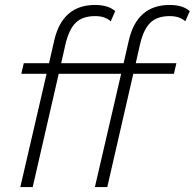

<svg xmlns="http://www.w3.org/2000/svg" viewBox="-20 -755 786 775"><path d="M665 -690Q614 -690 586.5 -663Q559 -636 545 -575L528 -500H692L682 -457H518L413 0H363L469 -457H217L112 0H62L168 -457H66L76 -500H178L199 -592Q232 -735 364 -735Q417 -735 445 -710L427 -669Q404 -690 364 -690Q313 -690 285.5 -663Q258 -636 244 -575L227 -500H479L500 -592Q533 -735 665 -735Q718 -735 746 -710L728 -669Q705 -690 665 -690Z"/></svg>

Font: Elaine Sans Light
Style: Italic
Weight: 300
Italic angle: -13°
Designer: Wei Huang
Foundry: Wei Huang
Version: Version 2.001;December 24, 2019;FontCreator 12.0.0.2547 64-b